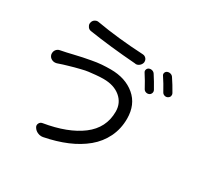

<svg xmlns="http://www.w3.org/2000/svg" viewBox="-168 -980 1259 1218"><g transform="rotate(30 461.5 -370.5)"><path d="M636.7 -642.6Q629.9 -652.3 633.3 -663.1Q636.7 -673.8 646.5 -678.7Q658.2 -683.6 670.4 -680.2Q682.6 -676.8 689.5 -666Q715.8 -626 742.2 -578.1Q748 -567.4 744.1 -556.2Q740.2 -544.9 729.5 -540Q717.8 -535.2 706.1 -539.1Q694.3 -543 688.5 -554.7Q664.1 -600.6 636.7 -642.6ZM748 -683.6Q741.2 -692.4 744.1 -703.1Q747.1 -713.9 757.8 -718.8Q769.5 -723.6 781.7 -720.2Q793.9 -716.8 800.8 -706.1Q829.1 -664.1 853.5 -620.1Q857.4 -613.3 857.4 -607.4Q857.4 -602.5 856.4 -597.7Q852.5 -586.9 840.8 -581.1Q830.1 -576.2 818.4 -580.1Q806.6 -584 800.8 -595.7Q774.4 -644.5 748 -683.6ZM601.6 -336.9Q601.6 -400.4 554.7 -439.5Q507.8 -478.5 431.6 -478.5Q405.3 -478.5 375.5 -475.6Q345.7 -472.7 325.7 -470.2Q305.7 -467.8 274.9 -460Q244.1 -452.1 234.4 -449.7Q224.6 -447.3 193.4 -438Q162.1 -428.7 162.1 -428.7Q144.5 -423.8 124 -416Q116.2 -414.1 108.4 -414.1Q98.6 -414.1 88.9 -418.9Q71.3 -427.7 66.4 -446.3Q65.4 -452.1 65.4 -457Q65.4 -468.8 72.3 -479.5Q83 -495.1 101.6 -498Q123 -502 144.5 -506.8Q145.5 -506.8 188.5 -517.1Q231.4 -527.3 249 -530.8Q266.6 -534.2 304.7 -541.5Q342.8 -548.8 375.5 -551.3Q408.2 -553.7 440.4 -553.7Q548.8 -553.7 617.7 -495.6Q686.5 -437.5 686.5 -334Q686.5 -259.8 656.2 -197.8Q626 -135.7 571.8 -90.8Q517.6 -45.9 444.8 -15.1Q372.1 15.6 282.2 33.2Q276.4 34.2 269.5 34.2Q256.8 34.2 244.1 28.3Q225.6 20.5 214.8 2.9Q206.1 -10.7 212.9 -24.9Q219.7 -39.1 235.4 -42Q406.2 -70.3 503.9 -144Q601.6 -217.8 601.6 -336.9ZM210.9 -701.2Q195.3 -703.1 186.5 -715.8Q178.7 -726.6 178.7 -738.3Q178.7 -741.2 179.7 -745.1Q182.6 -760.7 195.3 -769.5Q205.1 -776.4 216.8 -776.4Q219.7 -776.4 223.6 -775.4Q378.9 -748 568.4 -738.3Q584 -737.3 593.8 -725.6Q601.6 -715.8 601.6 -704.1Q601.6 -701.2 601.6 -698.2Q598.6 -682.6 585.9 -671.9Q574.2 -662.1 559.6 -662.1Q557.6 -662.1 556.6 -663.1Q361.3 -677.7 210.9 -701.2Z"/></g></svg>

Font: Gen Jyuu Gothic P Regular
Style: Regular
Weight: 400
Designer: [Source Han Sans]
Ryoko NISHIZUKA  (kana & ideographs); Paul D. Hunt (Latin, Greek & Cyrillic); Wenlong ZHANG  (bopomofo
Version: Version 1.002.20150607